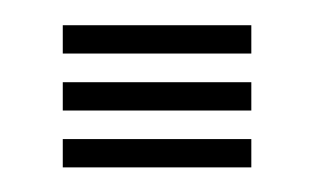

<svg xmlns="http://www.w3.org/2000/svg" viewBox="-20 -136 256 156"><path d="M31 0V-23H184.2V0ZM31 -92.5V-115.5H184.2V-92.5ZM31 -46.2V-69.2H184.2V-46.2Z"/></svg>

Font: Big Shoulders Inline Text Thin ExtraBold
Style: Regular
Weight: 800
Version: Version 2.002